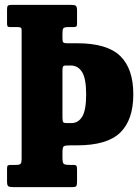

<svg xmlns="http://www.w3.org/2000/svg" viewBox="-20 -770 578 790"><path d="M237 -144V-123Q237 -102.5 241.2 -97Q245.5 -91.5 266 -91.5H281Q292.5 -91.5 294.8 -87.2Q297 -83 297 -71.5V-24Q297 -9 294 -4.5Q291 0 276 0H36Q20.5 0 14.8 -3.2Q9 -6.5 9 -23V-77.5Q9 -86.5 12.2 -89Q15.5 -91.5 25 -91.5H46Q61 -91.5 65 -96.5Q69 -101.5 69 -115.5V-645.5Q69 -654 65.5 -656.2Q62 -658.5 53 -658.5H21.5Q12.5 -658.5 10.8 -662.2Q9 -666 9 -675V-732Q9 -743.5 12.8 -746.8Q16.5 -750 27.5 -750H270Q285.5 -750 291.2 -746.8Q297 -743.5 297 -727V-672.5Q297 -663.5 293.8 -661Q290.5 -658.5 281 -658.5H260Q244.5 -658.5 240.8 -653.5Q237 -648.5 237 -634.5V-611Q237 -599 240.5 -595.5Q244 -592 255.5 -592H297.5Q420.5 -592 474.5 -539.8Q528.5 -487.5 528.5 -382Q528.5 -276.5 474.5 -224.2Q420.5 -172 297.5 -172H269Q248.5 -172 242.8 -168.2Q237 -164.5 237 -144ZM254.5 -263.5H273Q302.5 -263.5 318.5 -290.5Q334.5 -317.5 334.5 -382Q334.5 -446.5 317.8 -473.5Q301 -500.5 271 -500.5H251.5Q241.5 -500.5 239.2 -495.8Q237 -491 237 -481V-285.5Q237 -270 240.8 -266.8Q244.5 -263.5 254.5 -263.5Z"/></svg>

Font: Besley* Condensed Heavy
Style: Regular
Weight: 800
Width: 3
Designer: Owen Earl
Foundry: indestructible type*
Version: Version 3.000; ttfautohint (v1.8.3)